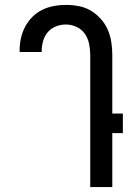

<svg xmlns="http://www.w3.org/2000/svg" viewBox="-20 -763 540 783"><path d="M348 0V-539Q348 -561 343.5 -583.5Q339 -606 326.5 -624.5Q314 -643 293 -653Q272 -663 249 -663Q228 -663 208.5 -655.5Q189 -648 175.5 -632.5Q162 -617 156 -596.5Q150 -576 150 -555V-551H60V-558Q60 -583 65.5 -607.5Q71 -632 82.5 -654Q94 -676 112 -694Q130 -712 152.5 -723Q175 -734 199.5 -738.5Q224 -743 249 -743Q275 -743 301.5 -738Q328 -733 350.5 -719.5Q373 -706 391 -686Q409 -666 419.5 -641.5Q430 -617 434 -591Q438 -565 438 -539V-300H481V-220H438V0Z"/></svg>

Font: Iosevka Term Curly Medium
Style: Regular
Weight: 500
Designer: Belleve Invis
Foundry: Belleve Invis
Version: Version 32.3.0